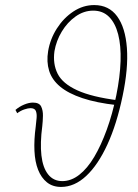

<svg xmlns="http://www.w3.org/2000/svg" viewBox="-20 -731 545 758"><path d="M121 -231Q123 -248 124.5 -265Q126 -282 121.5 -293Q117 -304 100 -304Q91 -304 76 -299Q61 -294 48 -284L41 -297Q56 -310 75 -318Q94 -326 110 -326Q135 -326 142.5 -310.5Q150 -295 149.5 -273.5Q149 -252 147 -234Q138 -166 143.5 -117.5Q149 -69 170 -42.5Q191 -16 226 -16Q261 -16 293 -41Q325 -66 352 -111.5Q379 -157 401.5 -219Q424 -281 439 -354Q454 -428 456 -489.5Q458 -551 446.5 -595.5Q435 -640 410.5 -664.5Q386 -689 348 -689Q311 -689 278.5 -666Q246 -643 224 -606.5Q202 -570 195 -529Q188 -479 207.5 -440Q227 -401 285 -374.5Q343 -348 446 -335L441 -316Q361 -325 305.5 -343.5Q250 -362 217.5 -389Q185 -416 174 -451.5Q163 -487 170 -529Q178 -577 204.5 -618.5Q231 -660 269.5 -685.5Q308 -711 352 -711Q410 -711 442.5 -666.5Q475 -622 481 -541.5Q487 -461 464 -352Q441 -241 404 -160.5Q367 -80 320.5 -36.5Q274 7 221 7Q188 7 165.5 -11Q143 -29 130.5 -60.5Q118 -92 116 -135.5Q114 -179 121 -231Z"/></svg>

Font: Ysabeau Infant Thin
Style: Italic
Weight: 250
Italic angle: -12°
Designer: Christian Thalmann (Catharsis Fonts)
Version: Version 2.001;gftools[0.9.30]; featfreeze: ss01,ss02,lnum